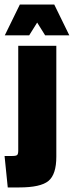

<svg xmlns="http://www.w3.org/2000/svg" viewBox="-38 -675 324 842"><path d="M209 -474V12Q209 90 174.5 118.5Q140 147 46 147H-4L-18 9H16Q33 9 37.5 4.5Q42 0 42 -15V-474ZM200 -655 266 -520H160L125 -576L90 -520H-17L49 -655Z"/></svg>

Font: Passion One
Style: Regular
Weight: 400
Designer: Alejandro Lo Celso
Foundry: Fontstage
Version: Version 1.002